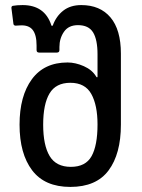

<svg xmlns="http://www.w3.org/2000/svg" viewBox="-20 -728 558 756"><path d="M57 -237Q57 -350 105.5 -416Q154 -482 246 -482Q277 -482 310 -467.5Q343 -453 359 -426Q361 -423 362.5 -423.5Q364 -424 364 -427V-514Q364 -572 346.5 -600.5Q329 -629 287 -629Q250 -629 232 -603Q214 -577 214 -543V-531Q214 -521 204 -521H134Q124 -521 124 -531V-549Q124 -591 108.5 -610.5Q93 -630 59 -628L42 -627Q35 -627 33 -633L25 -696V-698Q25 -703 30 -705Q47 -708 69 -708Q156 -708 182 -629Q183 -626 184.5 -626Q186 -626 188 -628Q201 -664 229 -686Q257 -708 300 -708Q374 -708 415 -659.5Q456 -611 456 -517V-237Q456 -122 407.5 -57Q359 8 257 8Q156 8 106.5 -57.5Q57 -123 57 -237ZM259 -71Q317 -71 340.5 -113Q364 -155 364 -238Q364 -314 339.5 -358Q315 -402 257 -402Q200 -402 175 -360Q150 -318 150 -237Q150 -156 175.5 -113.5Q201 -71 259 -71Z"/></svg>

Font: Barlow GEO Medium
Style: Regular
Weight: 500
Designer: Jeremy Tribby
Foundry: Tribby Type
Version: Version 1.408